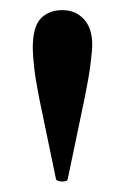

<svg xmlns="http://www.w3.org/2000/svg" viewBox="-20 -731 241 372"><path d="M88.4 -384.3 55.2 -544.4Q48.8 -577.1 46.1 -601.1Q43.5 -625 43.5 -637.7Q43.5 -679.2 59.1 -695.3Q74.7 -711.4 100.6 -711.4Q126.5 -711.4 142.6 -693.8Q158.7 -676.3 158.7 -644.5Q158.7 -633.8 155.5 -607.9Q152.3 -582 144.5 -543.5L111.3 -384.3Q110.4 -378.9 99.9 -379.4Q89.4 -379.9 88.4 -384.3Z"/></svg>

Font: Dai Banna SIL SemiBold
Style: Regular
Weight: 600
Designer: Victor Gaultney
Foundry: SIL International
Version: Version 4.000